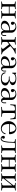

<svg xmlns="http://www.w3.org/2000/svg" viewBox="2577 -3066 505 5699"><g transform="rotate(90 2829.5 -216.5)"><path d="M529 -409Q480 -409 465.5 -400Q451 -391 451 -363V-68Q451 -46 457 -38Q475 -23 529 -23V-1Q464 -4 407.5 -4Q351 -4 303 -1V-23Q359 -23 372 -34Q382 -49 381 -89V-227H173V-89Q173 -44 184 -33.5Q195 -23 251 -23V-1Q186 -4 129.5 -4Q73 -4 25 -1V-23Q74 -23 88.5 -31.5Q103 -40 103 -68V-363Q103 -385 97 -394Q79 -409 25 -409V-431Q90 -428 146.5 -428Q203 -428 251 -431V-409Q198 -409 185.5 -399.5Q173 -390 173 -354V-248H381V-355Q381 -388 371 -399Q359 -409 303 -409V-431Q351 -428 408 -428Q465 -428 529 -431Z M756 10Q732 10 706.5 5Q681 0 655 -11Q629 -22 612 -44.5Q595 -67 595 -98Q595 -171 675 -216.5Q755 -262 880 -262Q880 -301 876.5 -326Q873 -351 869 -360Q865 -369 857 -381Q825 -425 769 -425Q701 -425 667 -381Q695 -381 706.5 -367Q718 -353 718 -337Q718 -317 704.5 -302.5Q691 -288 670 -288Q655 -288 640 -299.5Q625 -311 625 -338Q625 -387 670 -417.5Q715 -448 780 -448Q843 -448 893.5 -411.5Q944 -375 950 -317V-93Q950 -27 988 -27Q1023 -27 1023 -95V-146H1048V-73Q1045 -41 1022 -18Q999 5 968 5Q958 5 947.5 2.5Q937 0 924 -7.5Q911 -15 901 -32.5Q891 -50 888 -75H887Q885 -67 877.5 -55Q870 -43 855.5 -27.5Q841 -12 814.5 -1Q788 10 756 10ZM880 -241Q823 -239 781 -224.5Q739 -210 716.5 -188Q694 -166 684 -143Q674 -120 674 -96Q674 -59 701 -35.5Q728 -12 764 -12Q802 -12 837 -39Q872 -66 879 -116Q880 -124 880 -165Z M1225 -69Q1225 -41 1239 -32Q1253 -23 1303 -23V-1Q1239 -4 1183.5 -4Q1128 -4 1080 -1V-23Q1129 -23 1143.5 -31.5Q1158 -40 1158 -68V-363Q1158 -385 1152 -394Q1134 -409 1080 -409V-431Q1144 -428 1200 -428Q1256 -428 1303 -431V-409Q1247 -409 1234 -398Q1224 -383 1225 -345V-213Q1235 -223 1287.5 -261Q1340 -299 1380.5 -335Q1421 -371 1421 -389Q1421 -404 1404 -409Q1403 -409 1403 -409V-431Q1445 -429 1486.5 -429Q1528 -429 1570 -431V-409Q1502 -409 1359 -285Q1347 -279 1347 -273Q1347 -269 1400 -203L1496 -79Q1497 -78 1502.5 -70.5Q1508 -63 1515 -56.5Q1522 -50 1532.5 -42Q1543 -34 1558.5 -29Q1574 -24 1592 -23V-1Q1556 -4 1506.5 -4Q1457 -4 1395 -1V-23Q1414 -23 1422.5 -30Q1431 -37 1431 -46Q1431 -60 1415 -82L1296 -235V-236L1248 -198Q1239 -193 1232 -186.5Q1225 -180 1225 -168Z M1810 10Q1786 10 1760.5 5Q1735 0 1709 -11Q1683 -22 1666 -44.5Q1649 -67 1649 -98Q1649 -171 1729 -216.5Q1809 -262 1934 -262Q1934 -301 1930.5 -326Q1927 -351 1923 -360Q1919 -369 1911 -381Q1879 -425 1823 -425Q1755 -425 1721 -381Q1749 -381 1760.5 -367Q1772 -353 1772 -337Q1772 -317 1758.5 -302.5Q1745 -288 1724 -288Q1709 -288 1694 -299.5Q1679 -311 1679 -338Q1679 -387 1724 -417.5Q1769 -448 1834 -448Q1897 -448 1947.5 -411.5Q1998 -375 2004 -317V-93Q2004 -27 2042 -27Q2077 -27 2077 -95V-146H2102V-73Q2099 -41 2076 -18Q2053 5 2022 5Q2012 5 2001.5 2.5Q1991 0 1978 -7.5Q1965 -15 1955 -32.5Q1945 -50 1942 -75H1941Q1939 -67 1931.5 -55Q1924 -43 1909.5 -27.5Q1895 -12 1868.5 -1Q1842 10 1810 10ZM1934 -241Q1877 -239 1835 -224.5Q1793 -210 1770.5 -188Q1748 -166 1738 -143Q1728 -120 1728 -96Q1728 -59 1755 -35.5Q1782 -12 1818 -12Q1856 -12 1891 -39Q1926 -66 1933 -116Q1934 -124 1934 -165Z M2307 -448Q2339 -448 2370 -443.5Q2401 -439 2434 -427.5Q2467 -416 2487 -393Q2507 -370 2507 -337Q2507 -318 2495.5 -302Q2484 -286 2465 -275Q2446 -264 2429.5 -257.5Q2413 -251 2394.5 -245Q2376 -239 2375 -239Q2435 -227 2476.5 -198Q2518 -169 2518 -120Q2518 -98 2509 -77.5Q2500 -57 2479 -36.5Q2458 -16 2415 -3.5Q2372 9 2313 9Q2258 9 2219.5 -2.5Q2181 -14 2163 -33.5Q2145 -53 2137.5 -72Q2130 -91 2130 -112Q2130 -129 2142 -130Q2156 -130 2156 -109Q2168 -59 2202.5 -37Q2237 -15 2304 -15Q2344 -15 2372 -26Q2400 -37 2413 -55Q2426 -73 2431.5 -89.5Q2437 -106 2437 -124Q2435 -155 2420.5 -177Q2406 -199 2387 -208.5Q2368 -218 2353.5 -222Q2339 -226 2328 -226Q2318 -227 2265 -227Q2247 -227 2246 -237Q2246 -248 2260 -248H2312Q2370 -248 2399.5 -277.5Q2429 -307 2429 -338Q2429 -371 2400.5 -398.5Q2372 -426 2307 -426Q2200 -426 2169 -359L2161 -333Q2153 -320 2144.5 -325.5Q2136 -331 2136 -348V-419Q2136 -447 2144 -447Q2152 -447 2169.5 -433.5Q2187 -420 2190 -421Q2192 -422 2202 -427Q2212 -432 2223 -436Q2234 -440 2257 -444Q2280 -448 2307 -448Z M2753 10Q2729 10 2703.5 5Q2678 0 2652 -11Q2626 -22 2609 -44.5Q2592 -67 2592 -98Q2592 -171 2672 -216.5Q2752 -262 2877 -262Q2877 -301 2873.5 -326Q2870 -351 2866 -360Q2862 -369 2854 -381Q2822 -425 2766 -425Q2698 -425 2664 -381Q2692 -381 2703.5 -367Q2715 -353 2715 -337Q2715 -317 2701.5 -302.5Q2688 -288 2667 -288Q2652 -288 2637 -299.5Q2622 -311 2622 -338Q2622 -387 2667 -417.5Q2712 -448 2777 -448Q2840 -448 2890.5 -411.5Q2941 -375 2947 -317V-93Q2947 -27 2985 -27Q3020 -27 3020 -95V-146H3045V-73Q3042 -41 3019 -18Q2996 5 2965 5Q2955 5 2944.5 2.5Q2934 0 2921 -7.5Q2908 -15 2898 -32.5Q2888 -50 2885 -75H2884Q2882 -67 2874.5 -55Q2867 -43 2852.5 -27.5Q2838 -12 2811.5 -1Q2785 10 2753 10ZM2877 -241Q2820 -239 2778 -224.5Q2736 -210 2713.5 -188Q2691 -166 2681 -143Q2671 -120 2671 -96Q2671 -59 2698 -35.5Q2725 -12 2761 -12Q2799 -12 2834 -39Q2869 -66 2876 -116Q2877 -124 2877 -165Z M3265 -371Q3265 -394 3254.5 -401.5Q3244 -409 3212 -409Q3148 -409 3125.5 -381.5Q3103 -354 3101 -270H3076L3087 -431H3513L3524 -270H3499Q3497 -350 3475 -379.5Q3453 -409 3396 -409Q3356 -409 3345.5 -402Q3335 -395 3335 -371V-73Q3335 -38 3355.5 -30.5Q3376 -23 3445 -23V-1Q3383 -4 3310.5 -4Q3238 -4 3155 -1V-23Q3224 -23 3244.5 -31Q3265 -39 3265 -73Z M3786 -449Q3826 -449 3858.5 -435Q3891 -421 3910.5 -400.5Q3930 -380 3942.5 -352.5Q3955 -325 3959.5 -300Q3964 -275 3964 -251Q3964 -239 3959.5 -235.5Q3955 -232 3940 -232H3661Q3661 -115 3704 -63Q3752 -15 3800 -15Q3903 -15 3940 -125Q3945 -134 3954 -132.5Q3963 -131 3963 -121Q3963 -112 3957.5 -97.5Q3952 -83 3939 -64Q3926 -45 3907.5 -28.5Q3889 -12 3858.5 -1Q3828 10 3791 10Q3702 10 3639 -59Q3576 -128 3576 -222Q3576 -279 3601 -330Q3626 -381 3675.5 -415Q3725 -449 3786 -449ZM3894 -296Q3889 -331 3878 -356.5Q3867 -382 3855 -395Q3843 -408 3827.5 -415.5Q3812 -423 3802.5 -424.5Q3793 -426 3784 -426Q3739 -426 3700.5 -381Q3662 -336 3662 -253H3897Q3896 -259 3896 -272L3894 -295Z M4093 -10Q4122 -10 4142 -37Q4162 -64 4172.5 -115Q4183 -166 4187.5 -221Q4192 -276 4193 -348V-364Q4193 -391 4177 -400Q4161 -409 4112 -409V-431H4523V-409Q4474 -409 4459.5 -400Q4445 -391 4445 -363V-68Q4445 -46 4451 -38Q4469 -23 4523 -23V-1Q4458 -4 4401.5 -4Q4345 -4 4297 -1V-23Q4347 -23 4361 -31.5Q4375 -40 4375 -69V-373Q4375 -394 4366.5 -401.5Q4358 -409 4334 -409H4276Q4237 -409 4227.5 -402.5Q4218 -396 4218 -364Q4218 -179 4190.5 -81.5Q4163 16 4095 16Q4058 16 4035.5 -6.5Q4013 -29 4012 -63Q4012 -80 4022 -94Q4032 -108 4055 -108Q4070 -108 4083 -99Q4096 -90 4097 -67Q4097 -28 4054 -24V-23Q4078 -10 4093 -10Z M5078 -409Q5029 -409 5014.5 -400Q5000 -391 5000 -363V-68Q5000 -46 5006 -38Q5024 -23 5078 -23V-1Q5013 -4 4956.5 -4Q4900 -4 4852 -1V-23Q4908 -23 4921 -34Q4931 -49 4930 -89V-227H4722V-89Q4722 -44 4733 -33.5Q4744 -23 4800 -23V-1Q4735 -4 4678.5 -4Q4622 -4 4574 -1V-23Q4623 -23 4637.5 -31.5Q4652 -40 4652 -68V-363Q4652 -385 4646 -394Q4628 -409 4574 -409V-431Q4639 -428 4695.5 -428Q4752 -428 4800 -431V-409Q4747 -409 4734.5 -399.5Q4722 -390 4722 -354V-248H4930V-355Q4930 -388 4920 -399Q4908 -409 4852 -409V-431Q4900 -428 4957 -428Q5014 -428 5078 -431Z M5277 -63Q5277 -39 5291.5 -31Q5306 -23 5355 -23V-1Q5290 -4 5233.5 -4Q5177 -4 5129 -1V-23Q5178 -23 5192.5 -31.5Q5207 -40 5207 -68V-363Q5207 -385 5201 -394Q5183 -409 5129 -409V-431Q5194 -428 5250.5 -428Q5307 -428 5355 -431V-409Q5306 -409 5291.5 -400.5Q5277 -392 5277 -365V-106Q5286 -116 5336 -179L5484 -364Q5485 -367 5485 -369Q5485 -393 5470.5 -401Q5456 -409 5407 -409V-431Q5455 -428 5512 -428Q5569 -428 5633 -431V-409Q5584 -409 5569.5 -400Q5555 -391 5555 -363V-68Q5555 -46 5561 -38Q5579 -23 5633 -23V-1Q5568 -4 5511.5 -4Q5455 -4 5407 -1V-23Q5456 -23 5470.5 -31.5Q5485 -40 5485 -67V-326Q5476 -316 5426 -253L5278 -68Q5277 -65 5277 -63Z"/></g></svg>

Font: cwTeXMing
Style: Medium
Weight: 500
Version: Version 1.17